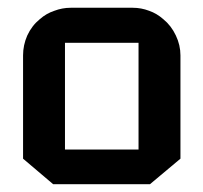

<svg xmlns="http://www.w3.org/2000/svg" viewBox="-20 -472 520 492"><path d="M398.4 -422.9Q418.9 -406.2 430.7 -380.9Q442.4 -356.4 442.4 -330.1Q442.4 -241.2 442.4 -65.4Q416 -43 364.3 0Q282.2 0 116.2 0Q90.8 -21.5 39.1 -65.4Q39.1 -153.3 39.1 -330.1Q39.1 -356.4 49.8 -380.9Q61.5 -406.2 82 -422.9Q98.6 -437.5 119.1 -444.3Q139.6 -452.1 161.1 -452.1Q213.9 -452.1 320.3 -452.1Q341.8 -452.1 362.3 -444.3Q381.8 -437.5 398.4 -422.9ZM335 -88.9Q335 -180.7 335 -362.3Q271.5 -362.3 146.5 -362.3Q146.5 -271.5 146.5 -88.9Q193.4 -88.9 240.2 -88.9Q287.1 -88.9 335 -88.9Z"/></svg>

Font: Bestnet font
Style: Regular
Weight: 400
Version: Version 1.0